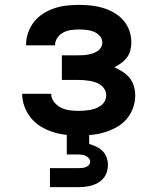

<svg xmlns="http://www.w3.org/2000/svg" viewBox="-20 -548 640 788"><path d="M302 8Q275 8 248.5 5Q222 2 196 -6.5Q170 -15 147 -29Q124 -43 107 -64Q90 -85 80.5 -110.5Q71 -136 71 -163H190Q190 -145 202 -129.5Q214 -114 230.5 -106Q247 -98 265.5 -95.5Q284 -93 302 -93Q314 -93 326.5 -94Q339 -95 350.5 -97Q362 -99 373.5 -103.5Q385 -108 395 -115.5Q405 -123 410.5 -134Q416 -145 416 -157Q416 -169 410 -180Q404 -191 394 -198.5Q384 -206 372.5 -210Q361 -214 349 -216Q337 -218 324.5 -219Q312 -220 300 -220H234V-321H300Q310 -321 320.5 -321.5Q331 -322 341.5 -324Q352 -326 362 -329.5Q372 -333 380.5 -338.5Q389 -344 394.5 -353.5Q400 -363 400 -373Q400 -389 389 -401Q378 -413 363.5 -418.5Q349 -424 333.5 -425.5Q318 -427 303 -427Q286 -427 270 -424.5Q254 -422 239.5 -414.5Q225 -407 215.5 -393Q206 -379 206 -363V-362H87V-364Q87 -389 95.5 -413.5Q104 -438 119.5 -458Q135 -478 157 -492Q179 -506 203 -514Q227 -522 252 -525Q277 -528 303 -528Q328 -528 352.5 -525.5Q377 -523 401 -516Q425 -509 447 -496.5Q469 -484 485.5 -465.5Q502 -447 510.5 -423Q519 -399 519 -375Q519 -358 515 -341.5Q511 -325 501 -312Q491 -299 477.5 -289Q464 -279 449 -272Q467 -264 483.5 -253.5Q500 -243 512 -228Q524 -213 529.5 -194Q535 -175 535 -156Q535 -129 525.5 -103.5Q516 -78 498.5 -58Q481 -38 457 -25Q433 -12 407.5 -4.5Q382 3 355.5 5.5Q329 8 302 8ZM185 220V142H300Q308 142 315.5 141.5Q323 141 330.5 138.5Q338 136 344 130Q350 124 350 116Q350 108 344.5 101.5Q339 95 331.5 91.5Q324 88 316 87Q308 86 300 86H254V-93H346V43Q361 47 375.5 54Q390 61 401 72Q412 83 417.5 98.5Q423 114 423 129Q423 144 418.5 158Q414 172 405 183Q396 194 383.5 201.5Q371 209 357 213Q343 217 328.5 218.5Q314 220 300 220Z"/></svg>

Font: Iosevka Aile
Style: Bold
Weight: 700
Designer: Belleve Invis
Foundry: Belleve Invis
Version: Version 28.0.1; ttfautohint (v1.8.4)